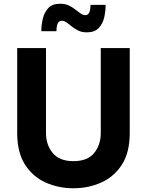

<svg xmlns="http://www.w3.org/2000/svg" viewBox="-20 -997 786 1027"><path d="M445 -824Q418 -824 398.5 -833.5Q379 -843 364.5 -855Q350 -867 337 -876.5Q324 -886 311 -886Q295 -886 288.5 -871Q282 -856 282 -830H201Q201 -863 209 -897Q217 -931 238.5 -954Q260 -977 302 -977Q329 -977 348.5 -967.5Q368 -958 383 -946Q398 -934 411 -925Q424 -916 437 -916Q464 -916 464 -971H545Q545 -938 537.5 -904Q530 -870 508 -847Q486 -824 445 -824ZM373 10Q292 10 223.5 -21Q155 -52 113.5 -117Q72 -182 72 -286V-740H226V-286Q226 -222 262 -178.5Q298 -135 373 -135Q448 -135 483.5 -178.5Q519 -222 519 -286V-740H674V-286Q674 -182 632.5 -117Q591 -52 522 -21Q453 10 373 10Z"/></svg>

Font: Be Vietnam Pro
Style: Bold
Weight: 700
Designer: Lam Bao, Tony Le, Vietanh Nguyen
Foundry: Yellow Type Foundry
Version: Version 1.002; ttfautohint (v1.8.3)